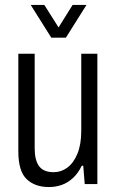

<svg xmlns="http://www.w3.org/2000/svg" viewBox="-20 -743 472 775"><path d="M177 12Q121 12 87.5 -20Q54 -52 54 -132V-526H120V-144Q120 -120 124.5 -102Q129 -84 138 -72Q147 -60 161.5 -54Q176 -48 197 -48Q227 -48 252 -66.5Q277 -85 292.5 -122.5Q308 -160 308 -215V-526H373V0H322L316 -74H310Q295 -43 274 -24Q253 -5 229 3.5Q205 12 177 12ZM104 -723H159L233 -606H200L273 -723H329L246 -591H187Z"/></svg>

Font: Archivo Condensed Light
Style: Regular
Weight: 300
Width: 3
Designer: Hector Gatti
Foundry: Omnibus-Type
Version: Version 2.001